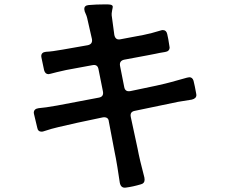

<svg xmlns="http://www.w3.org/2000/svg" viewBox="-20 -814 1040 875"><path d="M875 -381Q875 -365 854 -360Q839 -358 792 -350Q736 -338 595 -309Q571 -305 576 -281L607 -137Q616 -88 638 -5Q639 -1 639 5Q639 22 622 26Q585 37 553 41Q531 44 526 19Q520 -23 515 -52.5Q510 -82 508 -93L503 -118L476 -260Q475 -272 467.5 -276.5Q460 -281 448 -279Q317 -252 247 -235Q216 -228 180 -216Q176 -214 169 -214Q153 -214 150 -231L135 -294L134 -300Q134 -318 156 -321Q184 -323 240 -333Q322 -348 430 -369Q454 -373 449 -398L429 -498Q425 -522 401 -517L282 -495Q232 -484 211 -478Q203 -476 201 -476Q186 -476 181 -494Q171 -541 169 -551L168 -558Q168 -576 190 -578Q216 -579 266 -588L380 -608Q403 -613 399 -636Q383 -704 379 -724Q376 -741 366 -762Q364 -770 364 -773Q364 -789 384 -791Q419 -794 457 -794Q478 -794 482 -793Q494 -791 494 -783Q494 -779 492.5 -774Q491 -769 491 -767Q488 -751 489 -744L501 -655Q506 -630 529 -635L635 -655Q670 -662 712 -675Q718 -677 722 -677Q738 -677 742 -659Q747 -639 752 -604L753 -598Q753 -580 732 -577Q706 -573 689 -569L653 -562L546 -542Q523 -537 527 -514L546 -418Q550 -394 575 -399Q718 -428 760 -440L832 -460Q840 -462 843 -462Q857 -462 862 -446Q868 -422 874 -388Z"/></svg>

Font: Shippori Gothic B2 Bold
Style: Regular
Weight: 700
Designer: FONTDASU
Foundry: FONTDASU / Google Inc. / but / Adobe
Version: Version 1.130